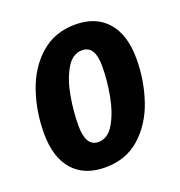

<svg xmlns="http://www.w3.org/2000/svg" viewBox="-107 -638 701 746"><g transform="rotate(-20 243.5 -265.0)"><path d="M25 -190Q25 -280 53 -361.5Q81 -443 139.5 -494.5Q198 -546 283 -546Q368 -546 415 -492.5Q462 -439 462 -340Q462 -251 434.5 -169.5Q407 -88 349 -36Q291 16 205 16Q119 16 72 -37Q25 -90 25 -190ZM327 -359Q327 -443 274 -443Q234 -443 208.5 -399Q183 -355 172 -292.5Q161 -230 161 -172Q161 -86 213 -86Q253 -86 278.5 -130.5Q304 -175 315.5 -238Q327 -301 327 -359Z"/></g></svg>

Font: Fira Sans Compressed SemiBold
Style: Italic
Weight: 600
Width: 1
Italic angle: -8°
Designer: bBox Type GmbH & Carrois Corporate GbR & Edenspiekermann AG
Foundry: bBox Type GmbH & Carrois Corporate GbR & Edenspiekermann AG
Version: Version 4.301